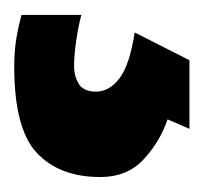

<svg xmlns="http://www.w3.org/2000/svg" viewBox="-46 -12 280 263"><g transform="rotate(90 93.5 120.0)"><path d="M204 122Q204 178 171 209Q138 240 53 240Q31 240 13.5 237Q-4 234 -18 230V148Q-4 152 16.5 155Q37 158 52 158Q66 158 76.5 151.5Q87 145 87 128Q87 110 69 96Q51 82 6 75L44 0H138L125 30Q155 40 179.5 62.5Q204 85 204 122Z"/></g></svg>

Font: BC Sans
Style: Bold
Weight: 700
Designer: Monotype Design Team
Province of B.C.
Foundry: Monotype Imaging Inc.
Version: Version 2.000;GOOG;noto-source:20170915:90ef993387c0